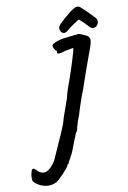

<svg xmlns="http://www.w3.org/2000/svg" viewBox="-173 -929 807 1211"><g transform="rotate(-10 231.0 -324.0)"><path d="M39 216Q13 216 -12 205Q-37 194 -54 176Q-60 169 -60 151Q-60 132 -54 112Q-49 94 -41 94Q-37 94 -29.5 99.5Q-22 105 -16 113Q4 130 22 130Q58 130 98 68L124 10Q180 -113 187 -134Q187 -135 188 -138Q189 -141 192 -145Q193 -149 197.5 -162Q202 -175 205 -189L247 -308Q251 -328 258.5 -351.5Q266 -375 272 -391Q276 -399 302 -477L316 -521Q327 -556 334.5 -582.5Q342 -609 340 -612L284 -602Q262 -593 247 -593Q232 -593 235 -604V-615Q231 -611 222 -625.5Q213 -640 214 -649Q214 -657 238 -667.5Q262 -678 292 -682L342 -688Q351 -689 382 -692Q387 -696 414 -684.5Q441 -673 449 -665Q457 -654 457 -643Q457 -629 448.5 -603.5Q440 -578 410 -497L377 -404Q353 -331 340 -301Q336 -288 329 -269Q312 -220 304 -191Q292 -163 278 -115Q278 -107 274 -97Q270 -87 265 -82L241 -23L232 1Q230 7 221.5 28Q213 49 206 59Q203 67 195 80Q187 93 187 96Q187 97 186 99.5Q185 102 182 102Q181 103 178.5 105.5Q176 108 176 112Q171 124 137.5 159.5Q104 195 88 204Q66 216 39 216ZM302 -715Q291 -715 283 -725Q275 -735 275 -747Q275 -758 283 -769Q291 -779 328 -811.5Q365 -844 384 -854Q397 -864 410 -864Q425 -864 434 -852Q450 -839 476 -812.5Q502 -786 513 -774Q522 -764 522 -751Q522 -737 512 -725.5Q502 -714 489 -714Q473 -714 460 -730Q440 -754 406 -783Q389 -773 364.5 -756Q340 -739 326 -727Q314 -715 302 -715Z"/></g></svg>

Font: Caveat
Style: Bold
Weight: 700
Designer: Pablo Impallari
Foundry: Pablo Impallari
Version: Version 1.500; ttfautohint (v1.6)